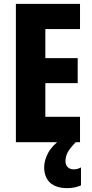

<svg xmlns="http://www.w3.org/2000/svg" viewBox="-20 -734 474 991"><path d="M393 0H62V-714H393V-584H214V-434H381V-305H214V-131H393ZM318 98Q318 116 329 128Q340 140 360 140Q373 140 382 137Q391 134 398 130V223Q386 228 368.5 232.5Q351 237 328 237Q268 237 238 208.5Q208 180 208 129Q208 95 227.5 57Q247 19 295 -16L371 0Q339 33 328.5 54Q318 75 318 98Z"/></svg>

Font: Noto Sans Myanmar UI ExtraCondensed ExtraBold
Style: Regular
Weight: 800
Width: 2
Designer: Monotype Design Team
Foundry: Monotype Imaging Inc.
Version: Version 2.103; ttfautohint (v1.8.4.7-5d5b)